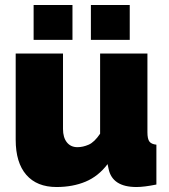

<svg xmlns="http://www.w3.org/2000/svg" viewBox="-20 -741 678 771"><path d="M43 -180V-526H233V-223Q233 -189 248.5 -169.5Q264 -150 291 -150Q313 -150 336 -160Q359 -170 382 -204V-526H572V-210Q572 -183 580 -172.5Q588 -162 608 -160V0Q559 10 528 10Q431 10 416 -63L412 -82Q375 -33 323.5 -11.5Q272 10 207 10Q128 10 85.5 -39Q43 -88 43 -180ZM115 -581V-721H271V-581ZM345 -581V-721H501V-581Z"/></svg>

Font: Raleway Black
Style: Regular
Weight: 900
Designer: Matt McInerney, Pablo Impallari, Rodrigo Fuenzalida
Foundry: Matt McInerney, Pablo Impallari, Rodrigo Fuenzalida
Version: Version 4.026